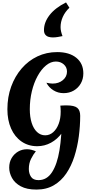

<svg xmlns="http://www.w3.org/2000/svg" viewBox="-20 -1236 765 1585"><path d="M547 -263Q531 -193 492.5 -140Q454 -87 401 -58Q348 -29 287 -29Q214 -29 158 -67.5Q102 -106 71.5 -175Q41 -244 41 -334Q41 -435 72 -520.5Q103 -606 158.5 -670.5Q214 -735 289 -770.5Q364 -806 452 -806Q552 -806 610 -759Q668 -712 668 -630Q668 -584 647 -547Q626 -510 589 -488.5Q552 -467 505 -467Q459 -467 421 -490.5Q383 -514 363 -553Q376 -550 389.5 -548Q403 -546 414 -546Q465 -546 499 -574.5Q533 -603 533 -645Q533 -681 506.5 -704.5Q480 -728 441 -728Q399 -728 360 -696Q321 -664 290.5 -608.5Q260 -553 243 -482.5Q226 -412 226 -334Q226 -270 241.5 -221.5Q257 -173 286 -146Q315 -119 353 -119Q390 -119 419 -144.5Q448 -170 464.5 -214Q481 -258 481 -314Q481 -342 478 -364ZM298 251Q367 251 409.5 185.5Q452 120 471 4Q490 -112 490 -263Q490 -288 486.5 -314Q483 -340 478 -364Q488 -365 503.5 -365.5Q519 -366 529 -366Q593 -366 617.5 -346Q642 -326 642 -280Q642 -196 630.5 -109.5Q619 -23 594 55.5Q569 134 527.5 195.5Q486 257 425 293Q364 329 281 329Q201 329 151.5 302Q102 275 79 233Q56 191 56 148Q56 103 76 69Q96 35 129 15.5Q162 -4 203 -4Q221 -4 239 0.5Q257 5 276 13Q255 38 236.5 75Q218 112 218 159Q218 196 236 223.5Q254 251 298 251ZM496 -938Q479 -934 457 -930.5Q435 -927 416 -927Q397 -927 380.5 -932Q364 -937 353.5 -950.5Q343 -964 343 -988Q343 -1051 388.5 -1110.5Q434 -1170 525 -1216L553 -1172Q517 -1138 498.5 -1096.5Q480 -1055 480 -1012Q480 -994 484.5 -975Q489 -956 496 -938Z"/></svg>

Font: Merienda ExtraBold
Style: Regular
Weight: 800
Designer: Eduardo Rodriguez Tunni
Foundry: Eduardo Rodriguez Tunni
Version: Version 2.001